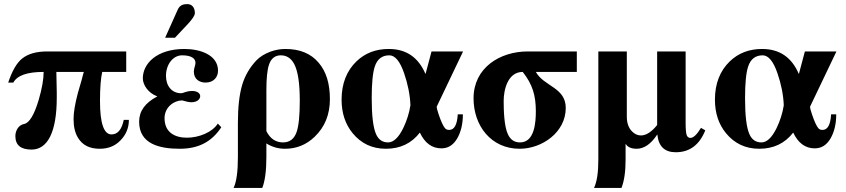

<svg xmlns="http://www.w3.org/2000/svg" viewBox="-20 -712 4128 937"><path d="M584 -127C574 -79 554 -56 524 -56C487 -56 468 -110 468 -219C468 -284 472 -332 479 -361H596V-461H211C159 -461 118 -450 89 -427C62 -406 39 -366 20 -309H45C64 -344 113 -361 193 -361C193 -325 185 -280 169 -225C147 -151 123 -112 98 -107C86 -105 75 -98 67 -87C59 -75 55 -62 55 -48C55 -4 81 18 134 18C212 18 257 -67 257 -235V-262L255 -361H389C386 -352 383 -338 378 -320C369 -290 363 -270 360 -258C346 -205 339 -163 339 -131C339 -94 346 -63 361 -39C383 -3 418 14 467 14C507 14 541 1 567 -26C595 -54 609 -88 609 -127Z M1043 -109C1016 -66 950 -40 892 -40C832 -40 783 -67 783 -135C783 -190 830 -222 869 -222C886 -217 902 -213 913 -213C944 -213 957 -229 957 -243C957 -255 945 -268 918 -268C888 -268 875 -257 864 -257C819 -257 790 -292 790 -342C790 -396 823 -442 869 -442C915 -442 934 -426 934 -405C934 -394 926 -378 926 -363C926 -324 955 -309 983 -309C1024 -309 1044 -337 1044 -367C1044 -444 957 -473 880 -473C743 -473 677 -400 677 -330C677 -298 703 -258 747 -242V-241C688 -210 659 -170 659 -118C659 -10 757 14 857 14C950 14 1014 -21 1060 -91ZM786 -528H834L897 -595C916 -616 931 -635 931 -648C931 -674 918 -692 894 -692C874 -692 857 -687 847 -664Z M1280 -271C1280 -329 1284 -371 1293 -397C1303 -427 1323 -442 1350 -442C1379 -442 1400 -428 1415 -401C1434 -366 1443 -306 1443 -220C1443 -149 1438 -99 1428 -69C1416 -34 1394 -17 1361 -17C1325 -17 1298 -36 1280 -72ZM1141 55C1141 126 1134 176 1120 205H1260C1273 172 1280 122 1280 54V-12C1309 6 1339 14 1371 14C1426 14 1475 -5 1516 -45C1565 -92 1590 -153 1590 -228C1590 -304 1572 -363 1535 -406C1497 -451 1443 -473 1373 -473C1349 -473 1325 -469 1300 -460C1271 -449 1248 -435 1231 -417C1200 -384 1176 -345 1162 -298C1148 -251 1141 -189 1141 -113ZM1371 14C1371 14 1371 14 1371 14H1370C1370 14 1370 14 1371 14Z M1983 -198C1977 -160 1965 -122 1948 -87C1925 -40 1900 -17 1874 -17C1847 -17 1827 -30 1815 -58C1801 -90 1794 -148 1794 -233C1794 -305 1799 -357 1809 -387C1821 -424 1845 -442 1880 -442C1908 -442 1932 -413 1952 -355C1970 -303 1981 -250 1983 -198ZM2240 -461H2086L2057 -352H2056C2021 -433 1962 -473 1877 -473C1814 -473 1762 -453 1720 -413C1672 -367 1647 -304 1647 -226C1647 -160 1665 -106 1701 -62C1742 -12 1796 14 1863 14C1933 14 1988 -12 2029 -65C2053 -14 2088 12 2134 12C2167 12 2192 -4 2211 -36C2229 -67 2239 -106 2239 -154H2214C2211 -103 2197 -78 2172 -78C2164 -78 2157 -80 2152 -86C2143 -96 2132 -120 2120 -156C2114 -174 2111 -186 2111 -191Z M2595 -169C2595 -118 2590 -17 2518 -17C2489 -17 2471 -31 2459 -56C2440 -95 2438 -176 2438 -219C2438 -276 2459 -361 2531 -361C2579 -300 2595 -246 2595 -169ZM2795 -361V-461H2556C2419 -461 2291 -381 2291 -232C2291 -99 2376 14 2516 14C2626 14 2741 -67 2741 -185C2741 -286 2634 -290 2595 -361Z M3401 -88C3381 -55 3364 -39 3349 -39C3341 -39 3334 -44 3331 -53C3328 -62 3326 -82 3326 -111V-461H3187V-102C3160 -68 3133 -51 3108 -51C3091 -51 3077 -58 3064 -71C3047 -89 3039 -112 3039 -143V-461H2900V67C2900 130 2893 176 2879 205H3013C3026 172 3033 127 3033 68V-9H3034C3043 6 3061 14 3087 14C3123 14 3157 -9 3187 -55H3188C3194 3 3224 31 3278 31C3345 31 3393 -4 3422 -76Z M3805 -198C3799 -160 3787 -122 3770 -87C3747 -40 3722 -17 3696 -17C3669 -17 3649 -30 3637 -58C3623 -90 3616 -148 3616 -233C3616 -305 3621 -357 3631 -387C3643 -424 3667 -442 3702 -442C3730 -442 3754 -413 3774 -355C3792 -303 3803 -250 3805 -198ZM4062 -461H3908L3879 -352H3878C3843 -433 3784 -473 3699 -473C3636 -473 3584 -453 3542 -413C3494 -367 3469 -304 3469 -226C3469 -160 3487 -106 3523 -62C3564 -12 3618 14 3685 14C3755 14 3810 -12 3851 -65C3875 -14 3910 12 3956 12C3989 12 4014 -4 4033 -36C4051 -67 4061 -106 4061 -154H4036C4033 -103 4019 -78 3994 -78C3986 -78 3979 -80 3974 -86C3965 -96 3954 -120 3942 -156C3936 -174 3933 -186 3933 -191Z"/></svg>

Font: XITS Math
Style: Bold
Weight: 700
Designer: MicroPress Inc., with final additions and corrections provided by Coen Hoffman, Elsevier (retired)
Version: Version 1.302